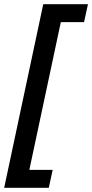

<svg xmlns="http://www.w3.org/2000/svg" viewBox="-33 -734 438 912"><path d="M-13.2 158.2 172.4 -713.9H384.8L366.2 -628.9H255.9L106.4 72.8H217.3L198.7 158.2Z"/></svg>

Font: Open Sans SemiBold
Style: Italic
Weight: 600
Italic angle: -12°
Designer: Monotype Design Team
Foundry: Monotype Imaging Inc.
Version: Version 3.003; ttfautohint (v1.8.4)